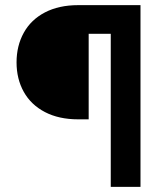

<svg xmlns="http://www.w3.org/2000/svg" viewBox="-20 -727 626 747"><path d="M325 -595.6V-262.7H284.4Q209.1 -262.7 154.8 -291Q100.6 -319.3 72.5 -369.6Q44.4 -419.9 44.4 -484.4Q44.4 -548.8 72.5 -599.6Q100.6 -650.4 154.8 -678.7Q209.1 -707 284.4 -707H464.5V-595.6ZM410.9 -707H526.6V0H410.9Z"/></svg>

Font: Pretendard JP Variable
Style: Regular
Weight: 400
Designer: Base glyphs from Inter by Rasmus Andersson; Hangul glyphs from Noto Sans CJK(Source Han Sans) by Jang Soo-young and Kang
Foundry: Kil Hyung-jin
Version: Version 1.307;Glyphs 3.2 (3192)